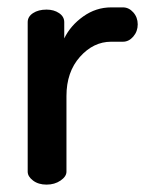

<svg xmlns="http://www.w3.org/2000/svg" viewBox="-20 -500 400 520"><path d="M313 -387H281Q233 -387 196.5 -346Q160 -305 160 -240V-35Q160 -22 144 -11Q128 0 106 0Q84 0 69.5 -11Q55 -22 55 -35V-440Q55 -455 69.5 -464.5Q84 -474 106 -474Q126 -474 140 -464.5Q154 -455 154 -440V-396Q171 -431 205.5 -455.5Q240 -480 281 -480H313Q329 -480 341 -466.5Q353 -453 353 -434Q353 -415 341 -401Q329 -387 313 -387Z"/></svg>

Font: Dosis
Style: SemiBold
Weight: 600
Designer: Edgar Tolentino, Pablo Impallari, Igino Marini
Foundry: Edgar Tolentino, Pablo Impallari, Igino Marini
Version: Version 1.007